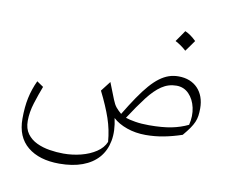

<svg xmlns="http://www.w3.org/2000/svg" viewBox="-94 -765 1372 1153"><g transform="rotate(10 592.5 -188.5)"><path d="M816.9 9.3Q874 9.3 927.5 -1Q981 -11.2 1037.6 -30.3Q1061.5 -58.6 1076.4 -80.1Q1091.3 -101.6 1099.4 -120.4Q1107.4 -139.2 1110.4 -159.2Q1113.3 -179.2 1113.3 -204.6Q1113.3 -242.7 1102.1 -273.4Q1090.8 -304.2 1069.8 -326.2Q1048.8 -348.1 1019.3 -359.9Q989.7 -371.6 952.6 -371.6Q921.9 -371.6 893.8 -362.1Q865.7 -352.5 838.1 -332Q810.5 -311.5 781.7 -278.6Q752.9 -245.6 720.9 -198.7Q689 -151.9 651.4 -89.8Q630.9 -107.4 618.2 -122.8Q605.5 -138.2 594.2 -167L554.7 -267.1L507.8 -206.5Q551.3 -119.6 574.5 -51.5Q597.7 16.6 603.5 89.4Q587.9 127 548.8 152.8Q509.8 178.7 457.8 191.9Q405.8 205.1 350.6 205.1Q309.6 205.1 266.6 198.2Q223.6 191.4 187.5 174.3Q151.4 157.2 128.9 126.7Q106.4 96.2 106.4 48.3Q106.4 -4.4 124.5 -61.8Q142.6 -119.1 161.6 -168L121.6 -195.3Q96.7 -142.1 84.7 -86.2Q72.8 -30.3 72.8 41.5Q72.8 152.8 143.6 210.9Q214.4 269 336.9 269Q417.5 269 477.5 246.8Q537.6 224.6 574.5 182.4Q611.3 140.1 622.8 79.3Q634.3 18.6 617.2 -58.6Q650.4 -27.8 703.1 -9.3Q755.9 9.3 816.9 9.3ZM1064.9 -96.2Q1018.6 -73.7 963.4 -62.7Q908.2 -51.8 827.1 -51.8Q780.3 -51.8 743.7 -57.9Q707 -64 684.1 -71.8Q735.8 -151.4 777.3 -205.3Q818.8 -259.3 859.9 -286.9Q900.9 -314.5 950.2 -314.5Q995.1 -314.5 1025.9 -283Q1056.6 -251.5 1067.6 -201.7Q1078.6 -151.9 1064.9 -96.2ZM944.8 -646Q932.6 -627.9 921.1 -611.3Q909.7 -594.7 897.5 -577.6Q915 -568.4 932.4 -556.4Q949.7 -544.4 964.8 -530.3Q977.5 -547.4 989.5 -564.2Q1001.5 -581.1 1013.2 -597.7Q993.2 -617.2 976.3 -628.7Q959.5 -640.1 944.8 -646Z"/></g></svg>

Font: Pinar FD VF
Style: Regular
Weight: 300
Designer: Amin Abedi
Version: Version 2.000